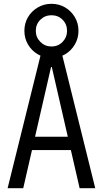

<svg xmlns="http://www.w3.org/2000/svg" viewBox="-20 -988 540 1008"><path d="M20 0 201 -730H299L480 0H398L252 -636H248L102 0ZM112 -200V-270H388V-200ZM250 -684Q211 -684 178.5 -703Q146 -722 127 -754.5Q108 -787 108 -826Q108 -866 127 -898Q146 -930 178.5 -949Q211 -968 250 -968Q290 -968 322 -949Q354 -930 373 -898Q392 -866 392 -826Q392 -787 373 -754.5Q354 -722 322 -703Q290 -684 250 -684ZM250 -744Q285 -744 308.5 -768Q332 -792 332 -826Q332 -861 308.5 -884.5Q285 -908 250 -908Q216 -908 192 -884.5Q168 -861 168 -826Q168 -792 192 -768Q216 -744 250 -744Z"/></svg>

Font: M PLUS 1 Code
Style: Regular
Weight: 400
Designer: Coji Morishita
Foundry: UNDERFOREST DESIGN
Version: Version 1.005